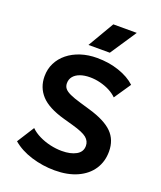

<svg xmlns="http://www.w3.org/2000/svg" viewBox="-170 -1045 974 1165"><g transform="rotate(20 317.5 -463.0)"><path d="M324.5 15Q247 15 174 -7.5Q101 -30 50.5 -73L121 -184Q144 -161 177.8 -144.5Q211.5 -128 249.8 -119.2Q288 -110.5 325 -110.5Q382 -110.5 417.5 -130.5Q453 -150.5 453 -189Q453 -220 428 -240.8Q403 -261.5 335 -280.5L271 -298.5Q165.5 -328 119 -378.5Q72.5 -429 72.5 -501Q72.5 -548 92 -587Q111.5 -626 146.8 -654.5Q182 -683 230.2 -698.8Q278.5 -714.5 335 -714.5Q411.5 -714.5 477.2 -692.2Q543 -670 584 -631.5L511 -524Q491 -544 462.8 -558.5Q434.5 -573 401.5 -581.2Q368.5 -589.5 335 -589.5Q299 -589.5 271.8 -579.8Q244.5 -570 229.5 -551.8Q214.5 -533.5 214.5 -508Q214.5 -488.5 225.2 -474.8Q236 -461 261.8 -449Q287.5 -437 332.5 -424L398.5 -404.5Q502.5 -374 549.5 -327Q596.5 -280 596.5 -205Q596.5 -140 563.8 -90.2Q531 -40.5 469.8 -12.8Q408.5 15 324.5 15ZM258 -770.5 357 -939.5H508.5L396 -770.5Z"/></g></svg>

Font: Geologica Cursive SemiBold
Style: Regular
Weight: 600
Designer: Sindre Bremnes, Frode Helland
Foundry: Monokrom Skriftforlag AS
Version: Version 1.010;gftools[0.9.28]